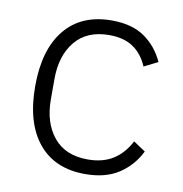

<svg xmlns="http://www.w3.org/2000/svg" viewBox="-66 -586 628 660"><g transform="rotate(10 248.0 -256.0)"><path d="M273 12Q167 12 109.5 -58Q52 -128 52 -256Q52 -384 109.5 -454Q167 -524 273 -524Q344 -524 388 -493Q432 -462 455 -411L407 -387Q389 -429 356.5 -451Q324 -473 273 -473Q195 -473 154 -423Q113 -373 113 -292V-220Q113 -139 154 -89Q195 -39 273 -39Q326 -39 362 -62Q398 -85 420 -128L462 -100Q437 -49 390.5 -18.5Q344 12 273 12Z"/></g></svg>

Font: IBM Plex Sans Devanagari Light
Style: Regular
Weight: 300
Designer: Mike Abbink, Paul van der Laan, Pieter van Rosmalen, Erin McLaughlin
Foundry: Bold Monday
Version: Version 1.1